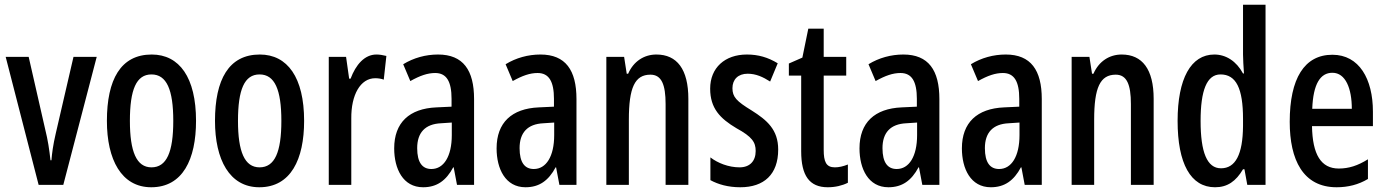

<svg xmlns="http://www.w3.org/2000/svg" viewBox="-20 -780 5849 810"><path d="M143 0H247L388 -540H290L215 -216C204 -169 199 -131 197 -104H193C188 -149 182 -189 171 -233L101 -540H4Z M807 -270C807 -453 737 -550 620 -550C489 -550 431 -444 431 -270C431 -107 492 10 618 10C751 10 807 -108 807 -270ZM528 -270C528 -402 555 -466 619 -466C683 -466 711 -402 711 -270C711 -138 683 -74 619 -74C556 -74 528 -140 528 -270Z M1263 -270C1263 -453 1193 -550 1076 -550C945 -550 887 -444 887 -270C887 -107 948 10 1074 10C1207 10 1263 -108 1263 -270ZM984 -270C984 -402 1011 -466 1075 -466C1139 -466 1167 -402 1167 -270C1167 -138 1139 -74 1075 -74C1012 -74 984 -140 984 -270Z M1568 -550C1518 -550 1481 -507 1459 -448H1453L1440 -540H1367V0H1462V-280C1461 -379 1500 -450 1563 -450C1575 -450 1589 -448 1599 -444L1610 -544C1594 -548 1581 -550 1568 -550Z M1828 -550C1776 -550 1725 -536 1681 -509L1711 -438C1752 -461 1784 -472 1816 -472C1864 -472 1885 -436 1885 -363V-330L1821 -327C1707 -322 1643 -263 1643 -154C1643 -68 1680 10 1765 10C1823 10 1862 -18 1892 -74H1894L1908 0H1980V-362C1980 -484 1934 -550 1828 -550ZM1841 -260 1886 -263V-210C1886 -120 1852 -67 1800 -67C1762 -67 1740 -94 1740 -155C1740 -220 1773 -257 1841 -260Z M2260 -550C2208 -550 2157 -536 2113 -509L2143 -438C2184 -461 2216 -472 2248 -472C2296 -472 2317 -436 2317 -363V-330L2253 -327C2139 -322 2075 -263 2075 -154C2075 -68 2112 10 2197 10C2255 10 2294 -18 2324 -74H2326L2340 0H2412V-362C2412 -484 2366 -550 2260 -550ZM2273 -260 2318 -263V-210C2318 -120 2284 -67 2232 -67C2194 -67 2172 -94 2172 -155C2172 -220 2205 -257 2273 -260Z M2749 -550C2698 -550 2653 -522 2630 -469H2624L2613 -540H2538V0H2633V-275C2633 -410 2658 -465 2724 -465C2771 -465 2788 -423 2788 -341V0H2884V-363C2884 -488 2836 -550 2749 -550Z M3263 -149C3263 -233 3216 -273 3151 -314C3087 -353 3070 -371 3070 -408C3070 -445 3094 -469 3134 -469C3170 -469 3199 -455 3229 -436L3261 -513C3220 -538 3179 -550 3131 -550C3038 -550 2976 -494 2976 -406C2976 -323 3018 -280 3087 -239C3153 -203 3168 -180 3168 -143C3168 -100 3143 -74 3100 -74C3054 -74 3008 -92 2977 -116V-20C3010 -2 3052 10 3103 10C3203 10 3263 -44 3263 -149Z M3502 -74C3465 -74 3455 -98 3455 -148V-461H3550V-540H3455V-659H3390L3365 -537L3308 -512V-461H3360V-142C3360 -40 3394 10 3472 10C3504 10 3533 3 3557 -9V-86C3537 -78 3519 -74 3502 -74Z M3791 -550C3739 -550 3688 -536 3644 -509L3674 -438C3715 -461 3747 -472 3779 -472C3827 -472 3848 -436 3848 -363V-330L3784 -327C3670 -322 3606 -263 3606 -154C3606 -68 3643 10 3728 10C3786 10 3825 -18 3855 -74H3857L3871 0H3943V-362C3943 -484 3897 -550 3791 -550ZM3804 -260 3849 -263V-210C3849 -120 3815 -67 3763 -67C3725 -67 3703 -94 3703 -155C3703 -220 3736 -257 3804 -260Z M4223 -550C4171 -550 4120 -536 4076 -509L4106 -438C4147 -461 4179 -472 4211 -472C4259 -472 4280 -436 4280 -363V-330L4216 -327C4102 -322 4038 -263 4038 -154C4038 -68 4075 10 4160 10C4218 10 4257 -18 4287 -74H4289L4303 0H4375V-362C4375 -484 4329 -550 4223 -550ZM4236 -260 4281 -263V-210C4281 -120 4247 -67 4195 -67C4157 -67 4135 -94 4135 -155C4135 -220 4168 -257 4236 -260Z M4712 -550C4661 -550 4616 -522 4593 -469H4587L4576 -540H4501V0H4596V-275C4596 -410 4621 -465 4687 -465C4734 -465 4751 -423 4751 -341V0H4847V-363C4847 -488 4799 -550 4712 -550Z M5106 10C5158 10 5194 -15 5224 -66H5230L5242 0H5319V-760H5224V-550C5224 -527 5226 -503 5228 -470H5224C5196 -522 5152 -550 5103 -550C5004 -550 4948 -448 4948 -270C4948 -90 5003 10 5106 10ZM5131 -70C5072 -70 5045 -138 5045 -270C5045 -398 5071 -466 5129 -466C5195 -466 5224 -407 5224 -278V-248C5223 -128 5192 -70 5131 -70Z M5601 -549C5483 -549 5421 -449 5421 -266C5421 -106 5477 10 5619 10C5667 10 5711 -1 5751 -25V-108C5708 -81 5670 -69 5628 -69C5553 -69 5517 -128 5515 -248H5772V-309C5772 -447 5714 -549 5601 -549ZM5601 -473C5657 -473 5683 -406 5683 -321H5516C5520 -426 5550 -473 5601 -473Z"/></svg>

Font: Noto Sans Gurmukhi UI ExtraCondensed Medium
Style: Regular
Weight: 500
Width: 2
Designer: Jelle Bosma - Monotype Design Team
Foundry: Monotype Imaging Inc.
Version: Version 2.004